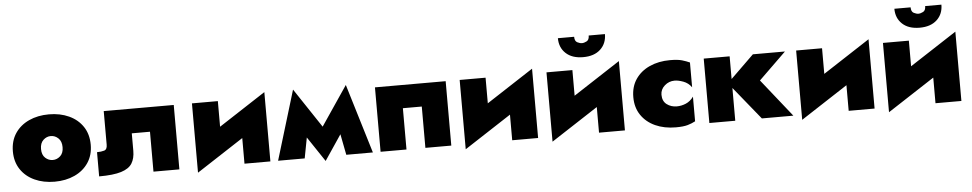

<svg xmlns="http://www.w3.org/2000/svg" viewBox="-40 -1013 6915 1366"><g transform="rotate(-5 3417.0 -330.0)"><path d="M30 -230Q30 -305 66 -359Q102 -413 165 -442Q228 -471 308 -471Q388 -471 451 -442Q514 -413 550 -359Q586 -305 586 -230Q586 -156 550 -102Q514 -48 451 -19Q388 10 308 10Q228 10 165 -19Q102 -48 66 -102Q30 -156 30 -230ZM231 -230Q231 -188 254.5 -166.5Q278 -145 308 -145Q338 -145 361.5 -166.5Q385 -188 385 -230Q385 -272 361.5 -294Q338 -316 308 -316Q278 -316 254.5 -294Q231 -272 231 -230Z M1199 -460V0H1014V-285H884V-160Q884 -106 862 -70.5Q840 -35 784 -17.5Q728 0 626 0V-173Q656 -173 677.5 -179.5Q699 -186 699 -220V-460Z M1514 -460V-277L1849 -495V0H1664V-183L1329 35V-460Z M1904 0 2054 -495 2241 -214 2431 -495 2581 0H2391L2362 -149L2241 31L2122 -147L2094 0Z M3141 -460V0H2956V-295H2821V0H2636V-460Z M3426 -460V-277L3761 -495V0H3576V-183L3241 35V-460Z M3963 -695H4079Q4079 -664 4097.5 -654.5Q4116 -645 4131 -645Q4146 -645 4164.5 -654.5Q4183 -664 4183 -695H4299Q4299 -628 4254.5 -586.5Q4210 -545 4131 -545Q4052 -545 4007.5 -586.5Q3963 -628 3963 -695ZM4046 -460V-277L4381 -495V0H4196V-183L3861 35V-460Z M4662 -230Q4662 -184 4692.5 -161Q4723 -138 4764 -138Q4797 -138 4829 -151.5Q4861 -165 4884 -197V-21Q4860 -8 4829.5 1Q4799 10 4744 10Q4662 10 4598 -19Q4534 -48 4497.5 -102Q4461 -156 4461 -230Q4461 -305 4497.5 -358.5Q4534 -412 4598 -441Q4662 -470 4744 -470Q4799 -470 4829.5 -461Q4860 -452 4884 -441V-264Q4861 -296 4825.5 -309Q4790 -322 4764 -322Q4723 -322 4692.5 -295Q4662 -268 4662 -230Z M4984 -460H5169V-298L5335 -460H5564L5369 -270L5584 0H5359L5169 -234V0H4984Z M5829 -460V-277L6164 -495V0H5979V-183L5644 35V-460Z M6366 -695H6482Q6482 -664 6500.5 -654.5Q6519 -645 6534 -645Q6549 -645 6567.5 -654.5Q6586 -664 6586 -695H6702Q6702 -628 6657.5 -586.5Q6613 -545 6534 -545Q6455 -545 6410.5 -586.5Q6366 -628 6366 -695ZM6449 -460V-277L6784 -495V0H6599V-183L6264 35V-460Z"/></g></svg>

Font: Jost* Black
Style: Regular
Weight: 900
Version: Version 3.7